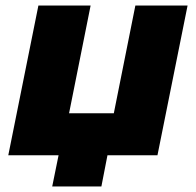

<svg xmlns="http://www.w3.org/2000/svg" viewBox="-20 -562 709 695"><path d="M550 0H369L347 113H169L192 0H10L119 -542H308L230 -152H392L470 -542H659Z"/></svg>

Font: Montserrat Alternates ExtraBold
Style: Italic
Weight: 800
Italic angle: -11.3°
Designer: Julieta Ulanovsky
Foundry: Julieta Ulanovsky
Version: Version 7.200